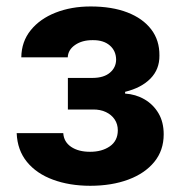

<svg xmlns="http://www.w3.org/2000/svg" viewBox="-20 -573 534 603"><path d="M32.4 -154.9H178.7Q180.4 -127.4 203.4 -111.8Q226.4 -96.2 263.1 -96.3Q299.9 -96.2 324.9 -113.4Q349.8 -130.7 350 -163.5Q350 -183.2 340.1 -197.9Q330.3 -212.6 312.7 -221Q295.2 -229.4 271.7 -229.1H193.2V-328.3H271.7Q306.2 -328.6 325.3 -344.8Q344.4 -360.9 344.7 -385.7Q344.4 -413.3 324.9 -430.2Q305.3 -447.2 271.5 -446.9Q238.2 -447.2 216 -431.9Q193.8 -416.7 192.8 -393H46.9Q47.5 -442.2 76.4 -478Q105.3 -513.9 154.6 -533.3Q203.9 -552.7 264.6 -552.7Q331.6 -552.7 380 -534Q428.4 -515.3 454.8 -480.9Q481.2 -446.5 480.7 -398.6Q481.2 -355.4 452.5 -326.2Q423.9 -297.1 372.9 -284.6V-279.1Q406.2 -277 433.8 -261Q461.4 -245 477.8 -217.2Q494.1 -189.5 494.1 -151.2Q494.1 -100.5 464.5 -64.4Q434.8 -28.2 382.8 -8.9Q330.9 10.4 263.5 10.5Q198 10.4 146.4 -8.7Q94.7 -27.7 64.6 -64.6Q34.5 -101.5 32.4 -154.9Z"/></svg>

Font: Inter Tight
Style: Regular
Weight: 400
Designer: Rasmus Andersson
Foundry: rsms
Version: Version 3.002